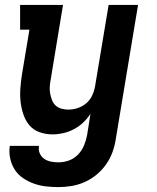

<svg xmlns="http://www.w3.org/2000/svg" viewBox="-20 -540 640 783"><path d="M218 223Q192 223 166.5 220Q141 217 117.5 208.5Q94 200 73.5 186Q53 172 40 151.5Q27 131 21.5 106Q16 81 20 55H139Q136 71 142 85Q148 99 160 107.5Q172 116 187.5 119Q203 122 219 122Q240 122 261 114.5Q282 107 298 90.5Q314 74 322.5 53.5Q331 33 335 12L349 -76Q336 -56 319 -40Q302 -24 281 -13Q260 -2 238 3Q216 8 194 8Q166 8 141 -1Q116 -10 100 -29Q84 -48 75.5 -73Q67 -98 64 -124.5Q61 -151 63 -178.5Q65 -206 69 -233L100 -419H62V-520H237L187 -217Q184 -202 183 -187.5Q182 -173 184.5 -159Q187 -145 192 -132Q197 -119 206.5 -110Q216 -101 230 -97Q244 -93 258 -93Q278 -93 297.5 -99.5Q317 -106 332.5 -119.5Q348 -133 356.5 -152Q365 -171 368 -190L423 -520H543L452 28Q448 55 438.5 81Q429 107 412.5 130.5Q396 154 373.5 172.5Q351 191 325 202.5Q299 214 272 218.5Q245 223 218 223Z"/></svg>

Font: Iosevka Etoile
Style: Bold Italic
Weight: 700
Italic angle: -9°
Designer: Belleve Invis
Foundry: Belleve Invis
Version: Version 28.1.0; ttfautohint (v1.8.4)